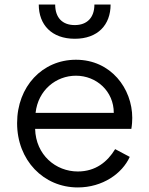

<svg xmlns="http://www.w3.org/2000/svg" viewBox="-20 -810 655 842"><path d="M321 12C430 12 516 -49 549 -122L485 -156C451 -100 399 -58 321 -58C225 -58 137 -130 134 -245H556C559 -262 560 -280 560 -293C560 -421 467 -548 313 -548C166 -548 55 -431 55 -270C55 -107 171 12 321 12ZM136 -315C147 -415 226 -478 313 -478C403 -478 479 -410 479 -315ZM150 -790C150 -702 206 -640 308 -640C409 -640 465 -701 465 -790H394C394 -733 362 -700 308 -700C253 -700 222 -733 222 -790Z"/></svg>

Font: Mluvka
Style: Regular
Weight: 400
Designer: Modified by Jiří Krblich, Original typeface by Gumpita Rahayu
Foundry: Gumpita Rahayu & Jiří Krblich
Version: Version 2.000;Glyphs 3.1.1 (3134)